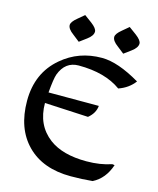

<svg xmlns="http://www.w3.org/2000/svg" viewBox="-128 -964 878 1064"><g transform="rotate(15 310.5 -432.0)"><path d="M380.4 9.8Q219.7 9.8 129.2 -81.8Q38.6 -173.3 38.6 -332.5Q38.6 -492.7 150.4 -586.9Q246.6 -668.9 378.9 -668.9Q470.7 -668.9 599.6 -592.8Q565.9 -547.9 508.8 -528.3Q417 -594.7 265.1 -594.7Q188 -594.7 157.7 -513.7Q148.4 -486.8 141.6 -407.2H430.2Q426.3 -364.3 387.7 -333L137.7 -345.7Q137.7 -218.8 228.5 -150.4Q305.2 -92.8 442.4 -92.8Q522 -92.8 585.9 -114.7L599.6 -112.8Q571.8 -29.8 504.9 3.9Q445.3 9.8 380.4 9.8ZM230.5 -721.7 191.9 -752Q158.2 -776.4 158.2 -798.8Q158.2 -816.9 189.9 -842.8L227.1 -874L269.5 -842.8Q303.2 -817.4 303.2 -798.8Q303.2 -775.4 271.5 -752ZM485.8 -721.7 447.3 -752Q413.6 -776.4 413.6 -798.8Q413.6 -816.9 445.3 -842.8L482.4 -874L524.9 -842.8Q558.6 -817.4 558.6 -798.8Q558.6 -775.4 526.9 -752Z"/></g></svg>

Font: Balgruf
Style: Regular
Weight: 500
Designer: Paul James MIller
Foundry: High-Logic / Made with FontCreator
Version: Version 1.201;March 28, 2021;FontCreator 13.0.0.2683 64-bit